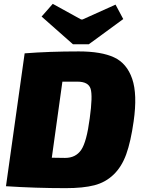

<svg xmlns="http://www.w3.org/2000/svg" viewBox="-20 -967 740 997"><path d="M359 -737 196 -881 254 -947 401 -866H409L580 -943L620 -868L441 -737ZM11 0 108 -690Q236 -700 389 -700Q506 -700 572.5 -669Q639 -638 666.5 -557.5Q694 -477 674 -337Q659 -231 635.5 -166Q612 -101 570 -60.5Q528 -20 470 -5Q412 10 321 10Q164 10 11 0ZM249 -148 318 -147Q373 -147 401.5 -188.5Q430 -230 446 -353Q462 -469 450.5 -506Q439 -543 382 -543H304Z"/></svg>

Font: Exo 2.0 Black
Style: Italic
Weight: 900
Italic angle: -8°
Designer: Natanael Gama
Version: Version 1.001;PS 001.001;hotconv 1.0.70;makeotf.lib2.5.58329